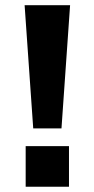

<svg xmlns="http://www.w3.org/2000/svg" viewBox="-20 -707 357 727"><path d="M105.8 -220.7 73.2 -687.4H245.4L212.8 -220.7ZM77.2 0V-153.7H241.2V0Z"/></svg>

Font: Archivo SemiBold SemiExpanded
Style: Regular
Weight: 600
Width: 6
Version: Version 2.001